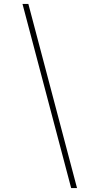

<svg xmlns="http://www.w3.org/2000/svg" viewBox="-20 -820 502 982"><path d="M344 142 95 -800H125L374 142Z"/></svg>

Font: Trispace SemiExpanded Thin
Style: Regular
Weight: 100
Width: 6
Designer: Tyler Finck
Foundry: Etcetera Type Company
Version: Version 1.210; ttfautohint (v1.8.3)